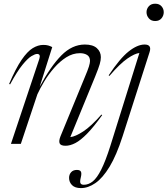

<svg xmlns="http://www.w3.org/2000/svg" viewBox="-20 -756 880 1009"><path d="M33 -312.5 28 -315Q63 -397 93.5 -441.5Q124 -486 152 -503Q180 -520 207.5 -520Q223 -520 233.5 -517Q244 -514 254.5 -508.5L188.5 -300Q246 -407.5 302.5 -464.8Q359 -522 426 -522Q468 -522 489 -503Q510 -484 510 -455.5Q510 -439.5 504.2 -419.2Q498.5 -399 480 -353.5L349.5 -35.5Q375.5 -38 417 -65Q458.5 -92 513 -154L517 -151Q472.5 -89 438 -53.8Q403.5 -18.5 376 -4.2Q348.5 10 324.5 10Q299 10 293.5 -2.5Q288 -15 298 -40L424.5 -347.5Q441.5 -387.5 447.2 -406.2Q453 -425 453 -435.5Q453 -457.5 438 -467Q423 -476.5 400 -476.5Q362.5 -476.5 328.2 -454.8Q294 -433 264.8 -399.5Q235.5 -366 213 -328.8Q190.5 -291.5 176.5 -260.5L89.5 0H37.5L186.5 -446Q195 -472.5 175 -472.5Q164.5 -472.5 145.2 -461Q126 -449.5 98 -415.2Q70 -381 33 -312.5ZM750 -692Q750 -709.5 762 -723Q774 -736.5 795.5 -736.5Q817 -736.5 828.8 -723Q840.5 -709.5 840.5 -692Q840.5 -674 828.8 -659.8Q817 -645.5 795.5 -645.5Q774 -645.5 762 -659.8Q750 -674 750 -692ZM624.5 -40.5Q592 60.5 555.8 120.2Q519.5 180 481.2 206.2Q443 232.5 405.5 232.5Q374 232.5 358.5 216.8Q343 201 343 179Q343 161 353.8 149Q364.5 137 384 137Q400.5 137 405.2 146Q410 155 404.5 177Q399 199 403 207Q407 215 420.5 215Q445.5 215 467.8 197Q490 179 512.2 134.8Q534.5 90.5 559.5 12L712.5 -477.5Q688.5 -475 649.8 -448.5Q611 -422 555 -357L551 -360Q610 -449 656 -485.5Q702 -522 740 -522Q779 -522 766 -482Z"/></svg>

Font: Newsreader Display Light
Style: Italic
Weight: 300
Italic angle: -17°
Designer: Hugues Gentile
Foundry: Production Type
Version: Version 1.001